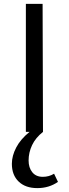

<svg xmlns="http://www.w3.org/2000/svg" viewBox="-20 -678 354 987"><path d="M278 257Q232 289 172 289Q111 289 76 255.5Q41 222 41 164Q41 123 63.5 80Q86 37 132 0H113V-658H199L201 0Q163 30 145 68Q127 106 127 147Q127 184 146 207.5Q165 231 200 231Q232 231 258 215Z"/></svg>

Font: Ysabeau SC Medium
Style: Regular
Weight: 500
Designer: Christian Thalmann (Catharsis Fonts)
Version: Version 0.003